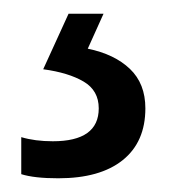

<svg xmlns="http://www.w3.org/2000/svg" viewBox="-20 -71 249 280"><path d="M192 87Q192 136 159 162.5Q126 189 65 189Q30 189 11 183V129Q31 135 57 135Q124 135 124 87Q124 61 102 48Q80 35 43 30L80 -51H131L108 0Q147 8 169.5 29.5Q192 51 192 87Z"/></svg>

Font: Noto Sans Tamil UI Condensed
Style: Regular
Weight: 400
Width: 3
Designer: Jelle Bosma - Monotype Design Team
Foundry: Monotype Imaging Inc.
Version: Version 2.004; ttfautohint (v1.8.4.7-5d5b)